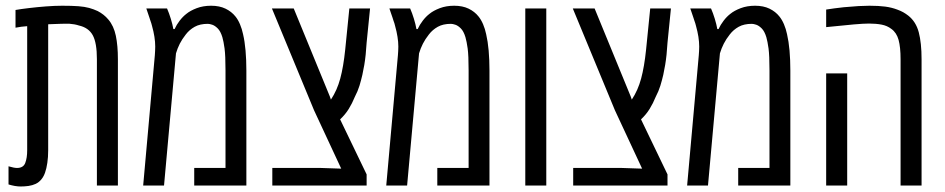

<svg xmlns="http://www.w3.org/2000/svg" viewBox="-20 -660 3361 683"><path d="M53.2 3.4Q43.9 3.4 32.7 1.5Q21.5 -0.5 10.3 -3.9V-68.4Q30.3 -62.5 40.5 -62.5Q63 -62.5 69.8 -80.3Q76.7 -98.1 76.7 -125.5V-566.9Q66.4 -566.4 55.9 -564.9Q45.4 -563.5 35.2 -561.5V-624.5Q54.2 -627.9 83.3 -631.3Q112.3 -634.8 143.6 -637.2Q174.8 -639.6 201.2 -639.6Q236.3 -639.6 258.8 -637.9Q281.2 -636.2 297.1 -631.8Q313 -627.4 327.6 -620.6Q338.9 -614.7 348.1 -607.4Q357.4 -600.1 365.2 -590.8Q384.8 -567.9 392.1 -532.7Q399.4 -497.6 399.4 -449.2V0H324.7V-449.7Q324.7 -507.3 310.1 -534.4Q295.4 -561.5 260.7 -569.3Q246.1 -574.2 225.6 -575.7Q216.8 -575.7 198.2 -575.4Q179.7 -575.2 151.4 -573.7V-125.5Q151.4 -101.1 148.4 -80.8Q145.5 -60.5 140.1 -45.4Q129.9 -17.1 106.9 -5.9Q95.2 -0.5 81.3 1.5Q67.4 3.4 53.2 3.4Z M489.3 0 530.8 -463.4Q531.2 -469.7 531.7 -478.3Q532.2 -486.8 532.2 -494.1Q532.2 -510.7 529.3 -529.3Q526.4 -547.9 521 -566.9Q520 -571.8 518.3 -576.9Q516.6 -582 514.9 -586.9Q513.2 -591.8 511.7 -596.7Q508.8 -605 506.1 -613.3Q503.4 -621.6 500.5 -629.9H574.2Q581.5 -613.3 587.6 -593.3Q593.8 -573.2 596.7 -556.6H601.1Q607.9 -571.8 619.1 -586.4Q630.4 -601.1 643.1 -610.8Q656.7 -622.1 679.7 -630.9Q702.6 -639.6 731 -639.6Q760.7 -639.6 782.2 -629.2Q803.7 -618.7 817.4 -601.6Q826.7 -590.3 833.7 -573.7Q840.8 -557.1 844.7 -538.1Q850.6 -513.2 853.5 -480.2Q856.4 -447.3 856.4 -409.2V0H670.9V-62.5H782.2V-409.2Q782.2 -462.9 778.8 -487.8Q775.4 -512.7 771 -527.8Q764.6 -548.8 754.6 -558.8Q744.6 -568.8 735.1 -572Q725.6 -575.2 719.2 -575.2Q691.4 -575.2 672.6 -564.7Q653.8 -554.2 641.1 -537.6Q627.9 -521 619.6 -504.6Q611.3 -488.3 606 -470.2L563.5 0Z M948.7 0V-62.5H1122.6L1193.8 -60.1L1097.2 -267.6L947.3 -629.9H1024.9L1153.3 -316.9L1157.2 -305.7Q1179.2 -338.9 1190.4 -380.6Q1201.7 -422.4 1208 -483.4L1222.7 -629.9H1296.4L1284.2 -508.3Q1282.7 -484.9 1280.8 -465.6Q1278.8 -446.3 1275.9 -429Q1272.9 -411.6 1269 -393.6Q1264.6 -374.5 1258.8 -355.2Q1252.9 -335.9 1242.2 -315.4Q1232.9 -292.5 1220.7 -272.7Q1208.5 -252.9 1189.9 -235.4L1284.2 -39.6V0Z M1354 0 1395.5 -463.4Q1396 -469.7 1396.5 -478.3Q1397 -486.8 1397 -494.1Q1397 -510.7 1394 -529.3Q1391.1 -547.9 1385.7 -566.9Q1384.8 -571.8 1383.1 -576.9Q1381.3 -582 1379.6 -586.9Q1377.9 -591.8 1376.5 -596.7Q1373.5 -605 1370.8 -613.3Q1368.2 -621.6 1365.2 -629.9H1439Q1446.3 -613.3 1452.4 -593.3Q1458.5 -573.2 1461.4 -556.6H1465.8Q1472.7 -571.8 1483.9 -586.4Q1495.1 -601.1 1507.8 -610.8Q1521.5 -622.1 1544.4 -630.9Q1567.4 -639.6 1595.7 -639.6Q1625.5 -639.6 1647 -629.2Q1668.5 -618.7 1682.1 -601.6Q1691.4 -590.3 1698.5 -573.7Q1705.6 -557.1 1709.5 -538.1Q1715.3 -513.2 1718.3 -480.2Q1721.2 -447.3 1721.2 -409.2V0H1535.6V-62.5H1647V-409.2Q1647 -462.9 1643.6 -487.8Q1640.1 -512.7 1635.7 -527.8Q1629.4 -548.8 1619.4 -558.8Q1609.4 -568.8 1599.9 -572Q1590.3 -575.2 1584 -575.2Q1556.2 -575.2 1537.4 -564.7Q1518.6 -554.2 1505.9 -537.6Q1492.7 -521 1484.4 -504.6Q1476.1 -488.3 1470.7 -470.2L1428.2 0Z M1848.6 0V-629.9H1923.3V0Z M2019 0V-62.5H2192.9L2264.2 -60.1L2167.5 -267.6L2017.6 -629.9H2095.2L2223.6 -316.9L2227.5 -305.7Q2249.5 -338.9 2260.7 -380.6Q2272 -422.4 2278.3 -483.4L2293 -629.9H2366.7L2354.5 -508.3Q2353 -484.9 2351.1 -465.6Q2349.1 -446.3 2346.2 -429Q2343.3 -411.6 2339.4 -393.6Q2335 -374.5 2329.1 -355.2Q2323.2 -335.9 2312.5 -315.4Q2303.2 -292.5 2291 -272.7Q2278.8 -252.9 2260.3 -235.4L2354.5 -39.6V0Z M2424.3 0 2465.8 -463.4Q2466.3 -469.7 2466.8 -478.3Q2467.3 -486.8 2467.3 -494.1Q2467.3 -510.7 2464.4 -529.3Q2461.4 -547.9 2456.1 -566.9Q2455.1 -571.8 2453.4 -576.9Q2451.7 -582 2450 -586.9Q2448.2 -591.8 2446.8 -596.7Q2443.8 -605 2441.2 -613.3Q2438.5 -621.6 2435.5 -629.9H2509.3Q2516.6 -613.3 2522.7 -593.3Q2528.8 -573.2 2531.7 -556.6H2536.1Q2543 -571.8 2554.2 -586.4Q2565.4 -601.1 2578.1 -610.8Q2591.8 -622.1 2614.7 -630.9Q2637.7 -639.6 2666 -639.6Q2695.8 -639.6 2717.3 -629.2Q2738.8 -618.7 2752.4 -601.6Q2761.7 -590.3 2768.8 -573.7Q2775.9 -557.1 2779.8 -538.1Q2785.6 -513.2 2788.6 -480.2Q2791.5 -447.3 2791.5 -409.2V0H2606V-62.5H2717.3V-409.2Q2717.3 -462.9 2713.9 -487.8Q2710.4 -512.7 2706.1 -527.8Q2699.7 -548.8 2689.7 -558.8Q2679.7 -568.8 2670.2 -572Q2660.6 -575.2 2654.3 -575.2Q2626.5 -575.2 2607.7 -564.7Q2588.9 -554.2 2576.2 -537.6Q2563 -521 2554.7 -504.6Q2546.4 -488.3 2541 -470.2L2498.5 0Z M3183.6 0V-449.7Q3183.6 -492.2 3176.5 -518.1Q3169.4 -543.9 3150.9 -557.1Q3135.7 -568.8 3115.7 -572.5Q3095.7 -576.2 3071.3 -576.2Q3052.2 -576.2 3017.8 -573.2Q2983.4 -570.3 2918.9 -563.5V-626Q2933.1 -628.4 2949 -630.4Q2964.8 -632.3 2981.9 -634.3Q3012.2 -637.2 3034.4 -638.4Q3056.6 -639.6 3072.8 -639.6Q3105.5 -639.6 3129.2 -636.5Q3152.8 -633.3 3172.9 -625.5Q3183.6 -621.6 3192.9 -616.5Q3202.1 -611.3 3210.9 -604.5Q3238.3 -583 3248.3 -545.2Q3258.3 -507.3 3258.3 -449.2V0ZM2918.9 0V-398.9H2993.7V0Z"/></svg>

Font: Open Sans Condensed
Style: Regular
Weight: 400
Width: 3
Designer: Monotype Design Team
Foundry: Monotype Imaging Inc.
Version: Version 3.000